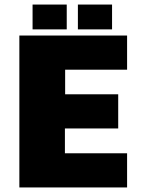

<svg xmlns="http://www.w3.org/2000/svg" viewBox="-20 -823 638 843"><path d="M65 0V-667H538V-517H266V-409H499V-259H265V-150H538V0ZM322 -694V-803H472V-694ZM123 -694V-803H273V-694Z"/></svg>

Font: Maven Pro Black
Style: Regular
Weight: 900
Designer: Joe Prince
Foundry: Joe Prince
Version: Version 2.103